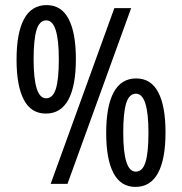

<svg xmlns="http://www.w3.org/2000/svg" viewBox="-20 -722 715 754"><path d="M160 -276Q102 -276 73.5 -330.5Q45 -385 45 -488Q45 -593 74.5 -647.5Q104 -702 163 -702Q221 -702 249.5 -647.5Q278 -593 278 -490Q278 -385 248.5 -330.5Q219 -276 160 -276ZM179 0 429 -690H495L245 0ZM161 -336Q188 -336 199.5 -373.5Q211 -411 211 -489Q211 -642 162 -642Q135 -642 123.5 -604.5Q112 -567 112 -489Q112 -336 161 -336ZM512 12Q454 12 425.5 -42.5Q397 -97 397 -200Q397 -305 426.5 -359.5Q456 -414 515 -414Q573 -414 601.5 -359.5Q630 -305 630 -202Q630 -97 600.5 -42.5Q571 12 512 12ZM513 -48Q540 -48 551.5 -85.5Q563 -123 563 -201Q563 -354 514 -354Q487 -354 475.5 -316.5Q464 -279 464 -201Q464 -48 513 -48Z"/></svg>

Font: Noto Sans Kannada ExtraCondensed
Style: Regular
Weight: 400
Width: 2
Designer: Jelle Bosma - Monotype Design Team
Foundry: Monotype Imaging Inc.
Version: Version 2.005; ttfautohint (v1.8.4.7-5d5b)